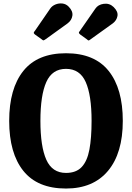

<svg xmlns="http://www.w3.org/2000/svg" viewBox="-20 -1072 762 1107"><path d="M33 -375Q33 -561 114.5 -663Q196 -765 360.5 -765Q525 -765 606.5 -663Q688 -561 688 -375Q688 -189 602.8 -87Q517.5 15 360.5 15Q196 15 114.5 -87Q33 -189 33 -375ZM213 -375Q213 -227.5 247 -151.2Q281 -75 360.5 -75Q419 -75 451 -109Q483 -143 495.5 -209.8Q508 -276.5 508 -375Q508 -523 474.2 -599Q440.5 -675 360.5 -675Q281 -675 247 -599Q213 -523 213 -375ZM220 -845.5 181 -873.5Q174 -879.5 174.8 -883.8Q175.5 -888 181.5 -894.5L269.5 -1022.5Q280 -1038 299.2 -1046Q318.5 -1054 339.5 -1051.8Q360.5 -1049.5 376 -1033.5Q401.5 -1007.5 397.2 -981Q393 -954.5 369.5 -937L244 -846.5Q235.5 -840.5 231.5 -839.5Q227.5 -838.5 220 -845.5ZM482 -844.5 442.5 -873Q435.5 -879 434.8 -882.8Q434 -886.5 440 -893L530 -1022.5Q545.5 -1045.5 578.2 -1050Q611 -1054.5 635 -1031.5Q662 -1005 657.2 -979.5Q652.5 -954 630 -937L498.5 -842.5Q492.5 -838 489.8 -838.8Q487 -839.5 482 -844.5Z"/></svg>

Font: Besley* Narrow
Style: Bold
Weight: 700
Width: 4
Designer: Owen Earl
Foundry: indestructible type*
Version: Version 3.000; ttfautohint (v1.8.3)